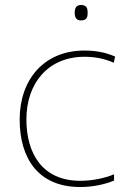

<svg xmlns="http://www.w3.org/2000/svg" viewBox="-20 -741 512 771"><path d="M305 -721C285 -721 280 -706 280 -690C280 -673 285 -659 305 -659C329 -659 332 -673 332 -690C332 -706 329 -721 305 -721ZM302 10C357 10 405 -2 438 -16V-41C399 -25 350 -15 302 -15C150 -15 86 -125 86 -261C86 -409 175 -513 319 -513C357 -513 397 -507 437 -489L442 -514C405 -530 367 -538 319 -538C157 -538 59 -422 59 -261C59 -106 133 10 302 10Z"/></svg>

Font: Noto Sans Ethiopic Thin
Style: Regular
Weight: 100
Designer: Monotype Design Team
Foundry: Monotype Imaging Inc.
Version: Version 2.102